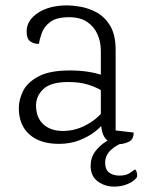

<svg xmlns="http://www.w3.org/2000/svg" viewBox="-20 -520 537 714"><path d="M231 -500Q249 -500 279 -495Q309 -490 339 -474Q369 -458 389.5 -424.5Q410 -391 410 -334V-35L477 -27Q477 -1 458.5 7.5Q440 16 422 16Q396 16 381 4Q366 -8 360.5 -28.5Q355 -49 355 -75V-331Q355 -364 342.5 -392.5Q330 -421 304 -438.5Q278 -456 237 -456Q190 -456 167 -438.5Q144 -421 135.5 -397.5Q127 -374 125 -357Q108 -356 93.5 -365.5Q79 -375 79 -403Q79 -444 121 -472Q163 -500 231 -500ZM240 -258Q284 -258 320 -251Q356 -244 379 -233V-165Q374 -173 355.5 -184.5Q337 -196 306.5 -205.5Q276 -215 234 -215Q169 -215 141.5 -189Q114 -163 114 -128Q114 -83 141 -58Q168 -33 214 -33Q258 -33 298.5 -54Q339 -75 365 -108L370 -69Q359 -51 334.5 -31.5Q310 -12 275.5 1.5Q241 15 199 15Q129 15 89.5 -20Q50 -55 50 -118Q50 -149 65.5 -181Q81 -213 122.5 -235.5Q164 -258 240 -258ZM432 -19 451 5Q413 18 392 38Q371 58 371 86Q371 110 385.5 121.5Q400 133 424 133Q447 133 460 125Q473 117 482 110Q487 113 489 123Q491 133 489 139Q479 154 455.5 164Q432 174 405 174Q370 174 343.5 154.5Q317 135 317 97Q317 67 333.5 44Q350 21 376.5 5Q403 -11 432 -19Z"/></svg>

Font: Karma Variable Light
Style: Regular
Weight: 300
Designer: Joana Correia
Foundry: Indian Type Foundry
Version: Version 3.000